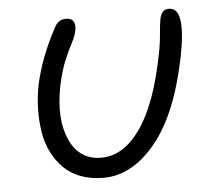

<svg xmlns="http://www.w3.org/2000/svg" viewBox="-42 -572 644 589"><g transform="rotate(-5 279.5 -277.5)"><path d="M253.9 -27.8Q214.8 -27.8 183.6 -39.8Q152.3 -51.8 131.3 -73Q110.4 -94.2 96.2 -122.6Q82 -150.9 76.7 -184.8Q71.3 -218.8 72 -255.1Q72.8 -291.5 80.1 -329.1Q98.1 -413.1 147 -502.9Q158.7 -523.9 181.2 -523.9Q213.4 -523.9 207 -485.8Q204.1 -469.7 193.4 -449.7Q182.6 -429.7 168.9 -397Q155.3 -364.3 146 -318.8Q126.5 -219.2 155.8 -154.5Q185.1 -89.8 252.9 -89.8Q321.3 -89.8 374 -165.3Q426.8 -240.7 456.1 -392.1Q462.4 -422.9 464.8 -453.6Q467.3 -484.4 470.2 -499Q473.6 -513.2 480 -520Q486.3 -526.9 499 -526.9Q551.3 -526.9 522 -377.9Q486.8 -203.1 414.6 -115.5Q342.3 -27.8 253.9 -27.8Z"/></g></svg>

Font: Shantell Sans Bouncy
Style: Italic
Weight: 300
Italic angle: -11.31°
Designer: Stephen Nixon, Anya Danilova, Shantell Martin
Foundry: Arrow Type
Version: Version 1.006;[9816181b4]